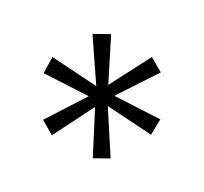

<svg xmlns="http://www.w3.org/2000/svg" viewBox="-93 -843 701 660"><g transform="rotate(-30 257.0 -513.0)"><path d="M176 -312 123 -343 217 -490V-492L41 -482V-543L218 -535L217 -536L123 -681L177 -714L257 -553H258L336 -714L391 -681L296 -536L295 -535L473 -543V-482L296 -492V-490L391 -343L337 -313L258 -472H257Z"/></g></svg>

Font: Nunito Sans 7pt Expanded Light
Style: Regular
Weight: 300
Width: 7
Designer: Vernon Adams
Foundry: Vernon Adams
Version: Version 3.101;gftools[0.9.27]